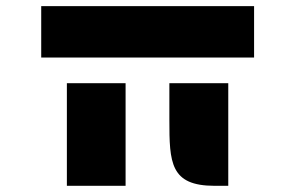

<svg xmlns="http://www.w3.org/2000/svg" viewBox="-20 -601 955 621"><path d="M113.3 -415H801.8V-581.1H113.3ZM527.8 -213.4C527.8 -75.2 530.3 0 674.3 0H718.3V-332H527.8ZM196.3 0H386.2V-332H196.3Z"/></svg>

Font: Plaster
Style: Regular
Weight: 400
Designer: Eben Sorkin
Foundry: Eben Sorkin
Version: Version 1.007